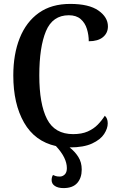

<svg xmlns="http://www.w3.org/2000/svg" viewBox="-20 -744 606 982"><path d="M305 218Q277 218 260.5 207Q244 196 244 177Q244 162 251 151Q257 154 265 156.5Q273 159 286 159Q300 159 311 148.5Q322 138 322 116Q322 63 266 3Q158 -21 103 -117Q48 -213 48 -358Q48 -467 81 -549.5Q114 -632 178.5 -678Q243 -724 339 -724Q435 -724 483.5 -690Q532 -656 532 -609Q532 -575 506.5 -554Q481 -533 434 -533Q434 -565 424.5 -596Q415 -627 392.5 -646.5Q370 -666 332 -666Q249 -666 215 -584.5Q181 -503 181 -358Q181 -212 220.5 -135Q260 -58 354 -58Q398 -58 428.5 -71.5Q459 -85 480 -106.5Q501 -128 516 -152Q531 -139 531 -113Q531 -87 512.5 -58.5Q494 -30 451 -10Q408 10 336 10Q363 31 380.5 58.5Q398 86 398 123Q398 166 375 192Q352 218 305 218Z"/></svg>

Font: Noto Serif Condensed SemiBold
Style: Regular
Weight: 600
Width: 3
Designer: Monotype Design Team
Foundry: Monotype Imaging Inc.
Version: Version 2.013